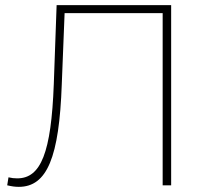

<svg xmlns="http://www.w3.org/2000/svg" viewBox="-20 -720 818 746"><path d="M200 -700 189 -393C179 -127 139 -27 47 -27C35 -27 26 -28 13 -31L8 0C25 4 38 6 53 6C163 6 210 -109 220 -392L231 -669H612V0H645V-700Z"/></svg>

Font: Talent ExtraLight
Style: Regular
Weight: 200
Designer: Mike Powis
Version: Version 1.001;hotconv 1.0.109;makeotfexe 2.5.65596